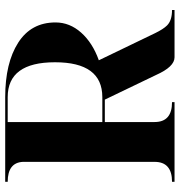

<svg xmlns="http://www.w3.org/2000/svg" viewBox="4 -708 704 753"><g transform="rotate(-90 356.5 -332.0)"><path d="M253.9 -654.3V-283.2Q253.9 -283.2 351.6 -283.2Q488.3 -283.2 488.3 -468.8Q488.3 -654.3 351.6 -654.3ZM19.5 -664.1H351.6Q485.4 -664.1 564.9 -613.3Q644.5 -562.5 644.5 -466.8Q644.5 -411.1 604.5 -366.2Q564.5 -321.3 496.1 -296.9L602.5 -76.2Q618.2 -43.9 632.8 -29.3Q652.3 -9.8 693.4 -9.8V0H507.8Q470.7 0 438.5 -72.3L341.8 -273.4H253.9V-78.1Q253.9 -9.8 332 -9.8V0H19.5V-9.8Q97.7 -9.8 97.7 -78.1V-594.7Q94.7 -654.3 19.5 -654.3Z"/></g></svg>

Font: spinwerad
Style: Bold
Weight: 700
Width: 7
Version: Version 0.3